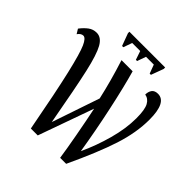

<svg xmlns="http://www.w3.org/2000/svg" viewBox="-228 -1048 1219 1219"><g transform="rotate(45 381.5 -438.5)"><path d="M54 -653Q34 -653 17 -629L-2 -660Q20 -689 44.5 -707.5Q69 -726 101 -726Q143 -726 170.5 -677Q198 -628 225 -508.5Q252 -389 300 -123L409 -444Q380 -574 335 -714H435Q466 -605 501 -442Q536 -279 561 -123Q605 -217 634 -322.5Q663 -428 663 -520Q663 -597 645.5 -629Q628 -661 596 -666Q596 -693 609 -710Q622 -727 650 -727Q728 -727 728 -572Q728 -456 686 -326Q644 -196 552 0H498Q489 -64 468.5 -175.5Q448 -287 430 -373L297 0H235Q183 -278 150 -419Q117 -560 96 -606.5Q75 -653 54 -653ZM243 -864V-877H564V-864L533 -780H522L500 -839H430L409 -780H398L378 -839H306L285 -780H274Z"/></g></svg>

Font: Noto Serif Cond
Style: Regular
Weight: 400
Width: 3
Designer: Monotype Design Team
Foundry: Monotype Imaging Inc.
Version: Version 1.001